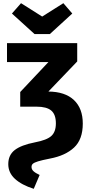

<svg xmlns="http://www.w3.org/2000/svg" viewBox="-20 -964 567 1206"><path d="M197 -750 55 -879 112 -944 245 -860 378 -944 434 -879 293 -750ZM500 -188Q500 -88 445 -37Q390 14 294 32Q243 42 219 49.5Q195 57 186.5 64.5Q178 72 178 85Q178 100 190.5 111.5Q203 123 229 135L192 222Q116 198 74 159.5Q32 121 32 67Q32 10 72.5 -21.5Q113 -53 200 -70Q274 -84 302.5 -110Q331 -136 331 -189Q331 -245 302 -269.5Q273 -294 210 -294H107V-386L284 -574H24V-693H465V-578L284 -389Q389 -388 444.5 -335.5Q500 -283 500 -188Z"/></svg>

Font: FiraGOUPP
Style: Bold
Weight: 700
Designer: bBox Type
Foundry: bBox Type GmbH
Version: Version 1.001